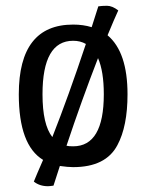

<svg xmlns="http://www.w3.org/2000/svg" viewBox="-20 -563 506 664"><path d="M146 81Q117 81 97 65Q107 40 129 -10Q45 -61 45 -237Q45 -478 233 -478Q268 -478 297 -469L320 -541Q332 -543 350 -543Q368 -543 389 -527Q376 -499 352 -441Q421 -383 421 -237Q421 -126 386 -61Q346 15 233 15Q215 15 187 11Q177 41 165 79Q151 81 146 81ZM127 -237Q127 -132 161 -89Q217 -231 277 -411Q258 -422 233 -422Q127 -422 127 -237ZM233 -57Q339 -57 339 -237Q339 -316 319 -362Q262 -215 210 -59Q217 -57 233 -57Z"/></svg>

Font: Port Lligat Slab
Style: Regular
Weight: 400
Designer: Dario Muhafara, Eduardo Rodriguez Tunni
Foundry: Tipo
Version: Version 1.002